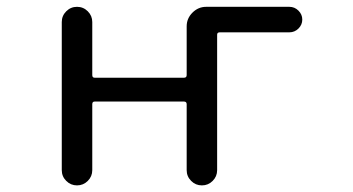

<svg xmlns="http://www.w3.org/2000/svg" viewBox="-20 -567 1040 566"><path d="M833 -546.9Q848.6 -546.9 859.9 -535.6Q871.1 -524.4 871.1 -509.3Q871.1 -494.1 859.9 -482.9Q848.6 -471.7 833 -471.7H627.9Q620.1 -471.7 620.1 -464.8V-65.4Q620.1 -46.9 606.9 -33.7Q593.8 -20.5 575.2 -20.5Q556.6 -20.5 543.5 -33.7Q530.3 -46.9 530.3 -65.4V-259.8Q530.3 -267.6 522.5 -267.6H258.8Q252 -267.6 252 -259.8V-65.4Q252 -46.9 238.8 -33.7Q225.6 -20.5 207 -20.5Q188.5 -20.5 175.3 -33.7Q162.1 -46.9 162.1 -65.4V-502Q162.1 -520.5 175.3 -533.7Q188.5 -546.9 207 -546.9Q225.6 -546.9 238.8 -533.7Q252 -520.5 252 -502V-345.7Q252 -337.9 258.8 -337.9H522.5Q530.3 -337.9 530.3 -345.7V-489.3Q530.3 -512.7 547.4 -529.8Q564.5 -546.9 587.9 -546.9Z"/></svg>

Font: Rounded Mgen+ 1m regular
Style: Regular
Weight: 400
Designer: [Source Han Sans]
Ryoko NISHIZUKA  (kana & ideographs); Paul D. Hunt (Latin, Greek & Cyrillic); Wenlong ZHANG  (bopomofo
Version: Version 1.059.20150602